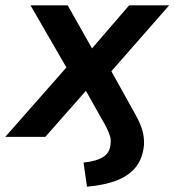

<svg xmlns="http://www.w3.org/2000/svg" viewBox="-47 -516 658 724"><path d="M281 188 268 97Q318 92 343.5 75Q369 58 370 24Q372 11 368 -2Q364 -15 356 -32Q348 -49 334 -72L270 -186L287 -185L124 0H-27L224 -285L228 -219L68 -496H208L306 -323H291L440 -496H591L349 -220L351 -287L447 -114Q465 -83 476.5 -59Q488 -35 492.5 -13.5Q497 8 496 30Q492 78 467.5 111Q443 144 396.5 163Q350 182 281 188Z"/></svg>

Font: Nunito Sans 9pt
Style: Bold Italic
Weight: 700
Italic angle: -9°
Version: Version 3.101;gftools[0.9.27]